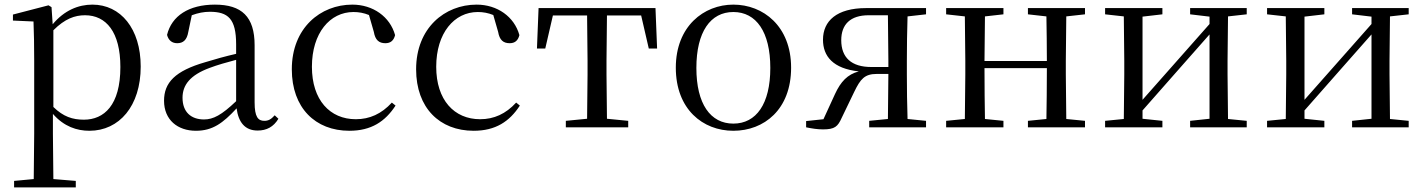

<svg xmlns="http://www.w3.org/2000/svg" viewBox="-20 -551 6162 831"><path d="M367 15C496 15 589 -92 589 -263C589 -427 502 -531 380 -531C319 -531 258 -506 208 -446L203 -520L190 -528L36 -488V-462L125 -458C127 -408 128 -355 128 -287V27L126 224L41 232V260H308V232L211 224L209 27V-58C257 -3 313 15 367 15ZM211 -420C261 -470 304 -485 348 -485C439 -485 501 -413 501 -261C501 -95 430 -33 343 -33C294 -33 254 -46 211 -88Z M1095 14C1134 14 1164 -2 1185 -37L1169 -52C1153 -34 1141 -28 1124 -28C1097 -28 1082 -45 1082 -108V-355C1082 -479 1026 -531 910 -531C797 -531 723 -482 703 -400C709 -377 724 -364 747 -364C772 -364 789 -377 795 -413L810 -485C837 -495 862 -500 888 -500C967 -500 1002 -470 1002 -359V-318C958 -308 911 -295 869 -282C737 -244 690 -193 690 -115C690 -32 749 15 828 15C900 15 945 -18 1004 -82C1012 -22 1040 14 1095 14ZM1002 -113C939 -53 903 -34 863 -34C807 -34 770 -66 770 -128C770 -183 803 -226 887 -257C921 -270 961 -281 1002 -292Z M1492 15C1587 15 1647 -25 1692 -94L1676 -107C1631 -58 1580 -35 1520 -35C1408 -35 1330 -118 1330 -262C1330 -408 1408 -499 1510 -499C1533 -499 1555 -495 1577 -486L1598 -413C1604 -378 1620 -364 1648 -364C1670 -364 1684 -375 1690 -399C1668 -479 1594 -531 1505 -531C1367 -531 1243 -430 1243 -251C1243 -84 1345 15 1492 15Z M2030 15C2125 15 2185 -25 2230 -94L2214 -107C2169 -58 2118 -35 2058 -35C1946 -35 1868 -118 1868 -262C1868 -408 1946 -499 2048 -499C2071 -499 2093 -495 2115 -486L2136 -413C2142 -378 2158 -364 2186 -364C2208 -364 2222 -375 2228 -399C2206 -479 2132 -531 2043 -531C1905 -531 1781 -430 1781 -251C1781 -84 1883 15 2030 15Z M2520 0H2699V-28L2607 -37L2605 -229V-288L2607 -484H2755L2788 -341H2824L2817 -516H2311L2304 -341H2340L2373 -484H2521L2523 -288V-229L2521 -37L2429 -28V0Z M3154 15C3287 15 3404 -77 3404 -258C3404 -438 3283 -531 3154 -531C3026 -531 2905 -437 2905 -258C2905 -78 3022 15 3154 15ZM3154 -16C3055 -16 2994 -101 2994 -257C2994 -413 3055 -499 3154 -499C3253 -499 3314 -413 3314 -257C3314 -101 3253 -16 3154 -16Z M3742 0H3988V-28L3908 -36C3906 -92 3905 -174 3905 -229V-288C3905 -342 3906 -424 3908 -480L3988 -489V-516H3729C3601 -516 3542 -460 3542 -379C3542 -308 3585 -254 3697 -242C3648 -229 3619 -198 3594 -144L3544 -35L3469 -27V0C3493 5 3517 9 3542 9C3593 9 3606 -3 3623 -41L3677 -153C3704 -209 3722 -231 3775 -231H3825L3823 -36L3742 -28ZM3825 -261H3751C3665 -261 3621 -302 3621 -377C3621 -445 3660 -485 3740 -485H3823L3825 -288Z M4429 -489 4509 -480C4510 -426 4511 -346 4511 -287H4241L4243 -480L4323 -489V-516H4075V-489L4156 -480L4158 -288V-229L4156 -36L4075 -28V0H4323V-28L4243 -36C4242 -92 4241 -177 4241 -256H4511C4511 -177 4510 -92 4509 -36L4429 -28V0H4676V-28L4595 -36L4593 -229V-288L4595 -480L4676 -489V-516H4429Z M5131 -489 5215 -479V-447L5055 -266L4925 -119V-479L5011 -489V-516H4763V-489L4844 -480L4846 -288V-229L4844 -36L4763 -28V0H5011V-28L4925 -37V-73L5080 -249L5215 -402V-37L5131 -28V0H5376V-28L5295 -36L5293 -229V-288L5295 -480L5376 -489V-516H5131Z M5832 -489 5916 -479V-447L5756 -266L5626 -119V-479L5712 -489V-516H5464V-489L5545 -480L5547 -288V-229L5545 -36L5464 -28V0H5712V-28L5626 -37V-73L5781 -249L5916 -402V-37L5832 -28V0H6077V-28L5996 -36L5994 -229V-288L5996 -480L6077 -489V-516H5832Z"/></svg>

Font: Source Han Serif CN
Style: Regular
Weight: 400
Designer: Ryoko NISHIZUKA 西塚涼子 (kana & ideographs); Frank Grießhammer (Latin, Greek & Cyrillic); Wenlong ZHANG 张文龙 (bopomofo); San
Foundry: Adobe
Version: Version 2.003;hotconv 1.1.1;makeotfexe 2.6.0